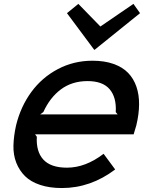

<svg xmlns="http://www.w3.org/2000/svg" viewBox="-20 -950 763 980"><path d="M185.1 -366.2H580.1L570.8 -377.9Q575.2 -452.6 539.8 -494.4Q504.4 -536.1 426.8 -536.1Q347.7 -536.1 291 -493.9Q234.4 -451.7 201.2 -377.9ZM675.8 -310.1Q674.3 -304.7 662.1 -264.2H159.2L168 -252Q163.6 -176.3 201.4 -135.3Q239.3 -94.2 321.8 -94.2Q416.5 -94.2 508.8 -165L567.9 -85Q442.4 9.8 295.9 9.8Q232.9 9.8 185.1 -6.1Q137.2 -22 108.2 -50.5Q79.1 -79.1 63.2 -119.1Q47.4 -159.2 48.6 -207.3Q49.8 -255.4 62 -310.1Q85.4 -405.8 139.6 -480Q193.8 -554.2 275.1 -597.2Q356.4 -640.1 452.1 -640.1Q513.2 -640.1 559.3 -623.8Q605.5 -607.4 633.8 -578.1Q662.1 -548.8 676.3 -507.6Q690.4 -466.3 689.9 -416.7Q689.5 -367.2 675.8 -310.1ZM661.1 -930.2 694.8 -882.8 462.9 -695.8H460.9L321.8 -882.8L379.9 -930.2L492.2 -814.9L494.1 -815.9Z"/></svg>

Font: Sinkin Sans 500 Medium Italic
Style: Regular
Weight: 500
Italic angle: -112°
Designer: Keith Bates
Foundry: K-Type
Version: Sinkin Sans (version 1.0)  by Keith Bates   •   © 2014   www